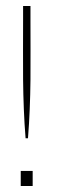

<svg xmlns="http://www.w3.org/2000/svg" viewBox="-20 -617 202 637"><path d="M81.1 -597.2H56.6V-550.3Q56.6 -501 56.4 -451.4Q56.2 -401.9 56.6 -352.5Q57.1 -303.2 59.1 -254.6Q61 -206.1 64.9 -158.2H72.8Q76.7 -206.1 78.6 -254.6Q80.6 -303.2 81.1 -352.5Q81.5 -401.9 81.3 -451.4Q81.1 -501 81.1 -550.3ZM88.4 -49.8H48.8V0H88.4Z"/></svg>

Font: SaysetthaMai Thin
Style: Regular
Weight: 100
Designer: John M. Durdin
Foundry: Lao Script for Windows
Version: Version 1.101